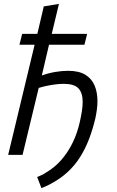

<svg xmlns="http://www.w3.org/2000/svg" viewBox="-20 -796 601 987"><path d="M193 171 171 114Q183 109 194 104Q205 99 215 92Q260 66 294 27.5Q328 -11 352.5 -60.5Q377 -110 390 -168Q397 -199 401 -225Q405 -251 405 -272Q405 -319 383 -342Q361 -365 308 -365Q286 -365 263.5 -362Q241 -359 219.5 -354.5Q198 -350 179 -344L96 0H22L158 -566H80L94 -622H172L205 -763L283 -776L246 -622H428L414 -566H232L195 -408Q228 -420 263 -426Q298 -432 330 -432Q386 -432 419 -411.5Q452 -391 466.5 -356Q481 -321 481 -276Q481 -255 478 -232.5Q475 -210 470 -187Q457 -132 438 -82Q419 -32 392 11Q365 54 327 89Q289 124 239 150Q228 156 217 161Q206 166 193 171Z"/></svg>

Font: Ubuntu Sans
Style: Italic
Weight: 400
Italic angle: -13.5°
Designer: Dalton Maag Ltd
Foundry: Dalton Maag Ltd
Version: Version 1.006